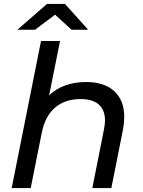

<svg xmlns="http://www.w3.org/2000/svg" viewBox="-20 -949 721 969"><path d="M607 -359Q607 -330 601 -297L542 0H446L505 -297Q510 -324 510 -341Q510 -393 479 -421Q448 -449 387 -449Q309 -449 258.5 -406.5Q208 -364 191 -280L135 0H39L187 -742H283L228 -468Q299 -535 415 -535Q506 -535 556.5 -489Q607 -443 607 -359ZM341 -799 258 -875 157 -799H68L217 -929H308L425 -799Z"/></svg>

Font: Idrija
Style: Italic
Weight: 500
Italic angle: -11.3°
Designer: Julieta Ulanovsky
Foundry: Julieta Ulanovsky
Version: Version 7.200